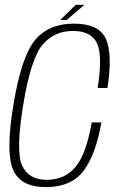

<svg xmlns="http://www.w3.org/2000/svg" viewBox="-20 -779 504 804"><path d="M172.5 4.5Q277.5 4.5 329 -62.5Q380.5 -129.5 404.5 -266.5H364Q341.5 -134 296.2 -80Q251 -26 176 -26Q99.5 -26 72.5 -86.2Q45.5 -146.5 77 -339Q109.5 -536 159 -592.8Q208.5 -649.5 285.5 -649.5Q361 -649.5 385.8 -598.8Q410.5 -548 389 -410.5H430Q452 -552 423.5 -616Q395 -680 289 -680Q183 -680 126 -610.2Q69 -540.5 36 -339Q3.5 -142.5 34.5 -69Q65.5 4.5 172.5 4.5ZM232 -695H259L333.5 -759H297.5Z"/></svg>

Font: Anybody SemiCondensed ExtraLight
Style: Italic
Weight: 250
Width: 4
Italic angle: -10°
Version: Version 1.113;gftools[0.9.25]